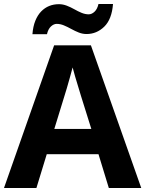

<svg xmlns="http://www.w3.org/2000/svg" viewBox="-20 -945 730 965"><path d="M527 0 475 -170H215L163 0H0L252 -717H437L690 0ZM387 -463Q382 -480 374 -506Q366 -532 358 -559Q350 -586 345 -606Q340 -586 331.5 -556.5Q323 -527 315.5 -500.5Q308 -474 304 -463L253 -297H439ZM143 -773Q146 -812 157.5 -840.5Q169 -869 187 -887.5Q205 -906 227.5 -915Q250 -924 276 -924Q296 -924 315.5 -916.5Q335 -909 353.5 -898.5Q372 -888 390 -880.5Q408 -873 426 -873Q441 -873 455 -886Q469 -899 475 -925H548Q542 -848 504 -811Q466 -774 415 -774Q395 -774 376 -781.5Q357 -789 338 -799.5Q319 -810 301 -817.5Q283 -825 265 -825Q250 -825 236 -812Q222 -799 216 -773Z"/></svg>

Font: Noto Sans Armenian
Style: Bold
Weight: 700
Version: Version 2.007